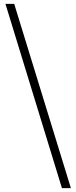

<svg xmlns="http://www.w3.org/2000/svg" viewBox="-20 -792 392 986"><path d="M344 174 53 -772H8L298 174Z"/></svg>

Font: Harano Aji Mincho KR
Style: Regular
Weight: 400
Foundry: Masamichi Hosoda
Version: HaranoAjiMinchoKR-Regular version 20230610;ttx 4.39.4